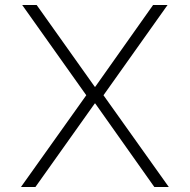

<svg xmlns="http://www.w3.org/2000/svg" viewBox="-20 -750 761 770"><path d="M64 0 326 -368 69 -730H127L360 -402H362L594 -730H652L395 -368L657 0H599L362 -335H360L122 0Z"/></svg>

Font: M PLUS 2 Thin Light
Style: Regular
Weight: 300
Version: Version 1.001